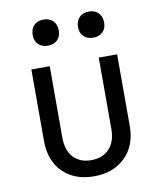

<svg xmlns="http://www.w3.org/2000/svg" viewBox="-87 -846 774 926"><g transform="rotate(-10 300.0 -383.5)"><path d="M299 10Q204 10 147 -46.5Q90 -103 90 -200V-550H180V-200Q180 -138 212 -103.5Q244 -69 299 -69Q355 -69 387.5 -103.5Q420 -138 420 -200V-550H510V-200Q510 -103 452 -46.5Q394 10 299 10ZM411 -649Q382 -649 364.5 -666Q347 -683 347 -712Q347 -742 364.5 -759.5Q382 -777 411 -777Q440 -777 457.5 -759.5Q475 -742 475 -712Q475 -683 457.5 -666Q440 -649 411 -649ZM189 -649Q160 -649 142.5 -666Q125 -683 125 -712Q125 -742 142.5 -759.5Q160 -777 189 -777Q218 -777 235.5 -759.5Q253 -742 253 -712Q253 -683 235.5 -666Q218 -649 189 -649Z"/></g></svg>

Font: JetBrains Mono Zero
Style: Regular-Zero
Weight: 400
Designer: Philipp Nurullin, Konstantin Bulenkov
Foundry: JetBrains
Version: Version 2.211